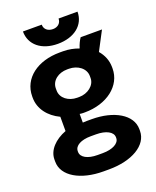

<svg xmlns="http://www.w3.org/2000/svg" viewBox="-167 -817 914 1124"><g transform="rotate(-20 289.5 -254.5)"><path d="M116 -720C116 -637 183 -582 284 -582C387 -582 456 -637 456 -720H338C338 -692 317 -673 287 -673C254 -673 233 -692 233 -720ZM37 -336C37 -266 83 -208 151 -176V-87C82 -61 33 -11 33 47V61C33 151 138 211 279 211H314C456 211 561 151 561 61V50C561 -40 457 -100 319 -100H287C279 -100 271 -99 263 -99V-153C270 -152 277 -151 284 -151H295C433 -151 535 -230 535 -337V-345C535 -388 519 -425 493 -455L555 -573H422C411 -557 401 -536 394 -513C365 -524 332 -531 297 -531H276C138 -531 37 -457 37 -344ZM183 -341C183 -390 229 -423 283 -423H294C348 -423 395 -389 395 -341V-328C395 -283 348 -247 295 -247H282C229 -247 183 -280 183 -328ZM178 48C178 14 219 -8 279 -8H312C373 -8 416 14 416 48V53C416 86 373 109 312 109H279C219 109 178 87 178 53Z"/></g></svg>

Font: Fixel Display Bold
Style: Bold
Weight: 700
Designer: AlfaBravo + MacPaw
Foundry: Kyrylo Tkachov, Marchela Mozhyna, Serhii Makarenko, Maria Weinstein, Zakhar Kryvoshyya
Version: Version 1.211